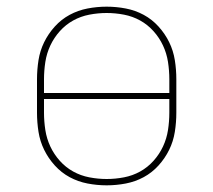

<svg xmlns="http://www.w3.org/2000/svg" viewBox="-20 -548 640 576"><path d="M300 8Q271 8 242.5 2.5Q214 -3 189 -16.5Q164 -30 144.5 -51.5Q125 -73 112.5 -98.5Q100 -124 95.5 -152.5Q91 -181 91 -210V-310Q91 -339 95.5 -367.5Q100 -396 112.5 -421.5Q125 -447 144.5 -468.5Q164 -490 189 -503.5Q214 -517 242.5 -522.5Q271 -528 300 -528Q329 -528 357.5 -522.5Q386 -517 411 -503.5Q436 -490 455.5 -468.5Q475 -447 487.5 -421.5Q500 -396 504.5 -367.5Q509 -339 509 -310V-210Q509 -181 504.5 -152.5Q500 -124 487.5 -98.5Q475 -73 455.5 -51.5Q436 -30 411 -16.5Q386 -3 357.5 2.5Q329 8 300 8ZM112 -269H488V-310Q488 -336 484 -362Q480 -388 469 -411.5Q458 -435 440.5 -454.5Q423 -474 400.5 -486.5Q378 -499 352 -504Q326 -509 300 -509Q274 -509 248 -504Q222 -499 199.5 -486.5Q177 -474 159.5 -454.5Q142 -435 131 -411.5Q120 -388 116 -362Q112 -336 112 -310ZM300 -11Q326 -11 352 -16Q378 -21 400.5 -33.5Q423 -46 440.5 -65.5Q458 -85 469 -108.5Q480 -132 484 -158Q488 -184 488 -210V-251H112V-210Q112 -184 116 -158Q120 -132 131 -108.5Q142 -85 159.5 -65.5Q177 -46 199.5 -33.5Q222 -21 248 -16Q274 -11 300 -11Z"/></svg>

Font: Iosevka Thin Extended
Style: Regular
Weight: 100
Width: 7
Monospace: yes
Designer: Belleve Invis
Foundry: Belleve Invis
Version: Version 32.5.0; ttfautohint (v1.8.4)